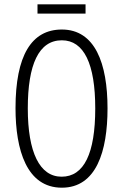

<svg xmlns="http://www.w3.org/2000/svg" viewBox="-20 -861 571 891"><path d="M377 -841H154V-798H377ZM479 -358C479 -567 421 -724 267 -724C126 -724 52 -603 52 -359C52 -165 104 10 267 10C427 10 479 -159 479 -358ZM109 -358C109 -562 160 -674 267 -674C370 -674 422 -564 422 -358C422 -149 370 -41 266 -41C164 -41 109 -154 109 -358Z"/></svg>

Font: Noto Sans Lao Looped ExtraCondensed Light
Style: Regular
Weight: 300
Width: 2
Designer: Mark Frömberg, Ben Mitchell
Foundry: The Fontpad Ltd
Version: Version 1.002